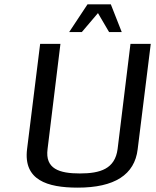

<svg xmlns="http://www.w3.org/2000/svg" viewBox="-20 -850 716 880"><path d="M346 -55C252 -55 186 -76 198 -167L257 -649H164L104 -166C87 -25 196 10 336 10C505 10 597 -49 611 -166L671 -649H578L519 -167C507 -76 440 -55 346 -55ZM297 -703H355L429 -790L480 -703H538L488 -830H381Z"/></svg>

Font: Gamestation Text
Style: Italic
Weight: 400
Designer: Jonas Hecksher
Foundry: Jonas Hecksher, Playtypeª, e-types AS
Version: Version 1.003